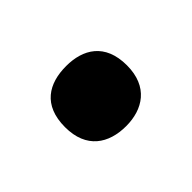

<svg xmlns="http://www.w3.org/2000/svg" viewBox="-45 -540 375 375"><g transform="rotate(-45 142.5 -352.0)"><path d="M57 -352C57 -293 95 -269 143 -269C189 -269 228 -293 228 -352C228 -413 189 -435 143 -435C95 -435 57 -413 57 -352Z"/></g></svg>

Font: Noto Sans Lisu
Style: Bold
Weight: 700
Designer: Monotype Design Team. David Williams.
Foundry: Monotype Imaging Inc.
Version: Version 2.102